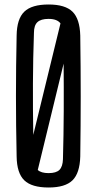

<svg xmlns="http://www.w3.org/2000/svg" viewBox="-20 -827 431 854"><path d="M196 7Q121 7 88 -25Q55 -57 54 -131Q51 -269 51 -400Q51 -531 54 -669Q55 -743 88 -775Q121 -807 196 -807Q270 -807 302.5 -775Q335 -743 337 -669Q339 -530 339 -399.5Q339 -269 337 -131Q335 -57 302.5 -25Q270 7 196 7ZM131 -681Q127 -570 126.5 -456Q126 -342 128 -227L249 -723Q234 -743 196 -743Q162 -743 146.5 -728.5Q131 -714 131 -681ZM196 -57Q230 -57 244.5 -71.5Q259 -86 260 -119Q263 -226 263.5 -332.5Q264 -439 263 -544L148 -71Q163 -57 196 -57Z"/></svg>

Font: Big Shoulders Display Medium
Style: Regular
Weight: 500
Designer: Patric King
Foundry: XO Type Co
Version: Version 1.000; ttfautohint (v1.8.2)